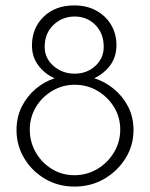

<svg xmlns="http://www.w3.org/2000/svg" viewBox="-20 -681 554 709"><path d="M41 -200Q41 -249 60.5 -287.5Q80 -326 112 -353Q144 -380 182 -392Q145 -408 121.5 -439.5Q98 -471 98 -513Q98 -577 141 -619Q184 -661 254 -661Q301 -661 336 -641.5Q371 -622 390.5 -589Q410 -556 410 -514Q410 -471 387 -440Q364 -409 328 -392Q367 -380 400 -353Q433 -326 453 -287.5Q473 -249 473 -200Q473 -144 443.5 -96.5Q414 -49 365 -20.5Q316 8 255 8Q195 8 146.5 -20.5Q98 -49 69.5 -96.5Q41 -144 41 -200ZM145 -508Q145 -466 177.5 -437.5Q210 -409 256 -409Q301 -409 332 -437.5Q363 -466 363 -508Q363 -558 332 -589Q301 -620 256 -620Q210 -620 177.5 -589Q145 -558 145 -508ZM90 -202Q90 -157 112 -118.5Q134 -80 171.5 -57Q209 -34 254 -34Q301 -34 339.5 -57Q378 -80 401 -118.5Q424 -157 424 -202Q424 -248 401.5 -285Q379 -322 341 -345Q303 -368 256 -368Q211 -368 173 -345.5Q135 -323 112.5 -285.5Q90 -248 90 -202Z"/></svg>

Font: Synthetic Light
Style: Regular
Weight: 300
Designer: Santiago Orozco
Foundry: Typemade
Version: Version 2.000; ttfautohint (v1.8.4.7-5d5b)